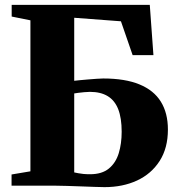

<svg xmlns="http://www.w3.org/2000/svg" viewBox="-20 -763 728 789"><path d="M409.5 6Q395 6 369.5 5Q344 4 314 3Q284 2 255.5 1Q227 0 206 0H27.5V-46L105 -59V-679.5L28 -695V-743H595.5L610.5 -536.5H525L477 -675.5L285 -690V-431Q292.5 -432 308 -433.5Q323.5 -435 341.8 -436.5Q360 -438 376.8 -439.2Q393.5 -440.5 404 -440.5Q494 -440.5 553 -416.2Q612 -392 641 -345.2Q670 -298.5 670 -230.5Q670 -154.5 636 -101.5Q602 -48.5 543.2 -21.2Q484.5 6 409.5 6ZM350 -47Q399 -47 427.5 -70.5Q456 -94 468 -133.5Q480 -173 480 -221.5Q480 -278 465.8 -314.2Q451.5 -350.5 422.5 -368Q393.5 -385.5 349.5 -385.5Q339.5 -385.5 326.2 -384.2Q313 -383 301.5 -381.5Q290 -380 285 -379V-54.5Q292.5 -53 301.5 -51.2Q310.5 -49.5 322.5 -48.2Q334.5 -47 350 -47Z"/></svg>

Font: Merriweather 72pt Black
Style: Regular
Weight: 900
Version: Version 2.100